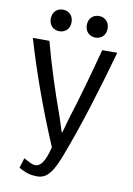

<svg xmlns="http://www.w3.org/2000/svg" viewBox="-94 -759 680 981"><g transform="rotate(10 245.5 -269.0)"><path d="M463 -531C407 -332 349 -140 282 35C252 111 226 162 169 162C121 162 92 144 73 134L89 82C115 96 132 107 150 107C190 107 207 43 218 3C146 -166 78 -350 25 -531H111C142 -413 184 -283 231 -153C242 -122 249 -93 255 -80C259 -82 269 -127 277 -153C317 -279 349 -396 385 -531ZM206 -644C206 -610 183 -588 152 -588C121 -588 98 -610 98 -644C98 -678 121 -700 152 -700C183 -700 206 -678 206 -644ZM393 -644C393 -610 370 -588 339 -588C308 -588 285 -610 285 -644C285 -678 308 -700 339 -700C370 -700 393 -678 393 -644Z"/></g></svg>

Font: Repo Regular
Style: Regular
Weight: 400
Designer: Stefan Peev
Foundry: Context Ltd
Version: Version 1.502